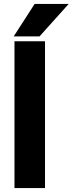

<svg xmlns="http://www.w3.org/2000/svg" viewBox="-20 -961 371 981"><path d="M50 -775H182L331 -941H157ZM54 0H210V-750H54Z"/></svg>

Font: Aerodynamic
Style: Bd
Weight: 500
Designer: Google
Version: Version 2.000980; 2014